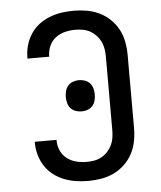

<svg xmlns="http://www.w3.org/2000/svg" viewBox="-53 -789 707 844"><g transform="rotate(-5 300.0 -367.5)"><path d="M303 8Q276 8 249 4Q222 0 196.5 -10Q171 -20 149.5 -36.5Q128 -53 113 -76Q98 -99 90.5 -125.5Q83 -152 83 -179V-184H179V-181Q179 -158 188.5 -136.5Q198 -115 216.5 -101Q235 -87 257.5 -81.5Q280 -76 303 -76Q320 -76 337 -79Q354 -82 369 -90.5Q384 -99 395.5 -111.5Q407 -124 414.5 -139.5Q422 -155 424.5 -172Q427 -189 427 -206V-529Q427 -546 424.5 -563Q422 -580 414.5 -595.5Q407 -611 395.5 -623.5Q384 -636 369 -644.5Q354 -653 337 -656Q320 -659 303 -659Q280 -659 257.5 -653.5Q235 -648 216.5 -634Q198 -620 188.5 -598.5Q179 -577 179 -554V-551H83V-556Q83 -583 90.5 -609.5Q98 -636 113 -659Q128 -682 149.5 -698.5Q171 -715 196.5 -725Q222 -735 249 -739Q276 -743 303 -743Q332 -743 361 -738Q390 -733 416 -720.5Q442 -708 463.5 -687.5Q485 -667 498.5 -641.5Q512 -616 517.5 -587Q523 -558 523 -529V-206Q523 -177 517.5 -148Q512 -119 498.5 -93.5Q485 -68 463.5 -47.5Q442 -27 416 -14.5Q390 -2 361 3Q332 8 303 8ZM300 -299Q287 -299 274 -303.5Q261 -308 252 -318Q243 -328 239.5 -341.5Q236 -355 236 -368Q236 -381 239.5 -394.5Q243 -408 252 -418Q261 -428 274 -432.5Q287 -437 300 -437Q313 -437 326 -432.5Q339 -428 348 -418Q357 -408 360.5 -394.5Q364 -381 364 -368Q364 -355 360.5 -341.5Q357 -328 348 -318Q339 -308 326 -303.5Q313 -299 300 -299Z"/></g></svg>

Font: Iosevka Medium Extended
Style: Regular
Weight: 500
Width: 7
Monospace: yes
Designer: Belleve Invis
Foundry: Belleve Invis
Version: Version 32.5.0; ttfautohint (v1.8.4)